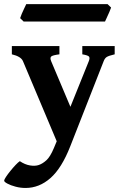

<svg xmlns="http://www.w3.org/2000/svg" viewBox="-53 -679 585 938"><path d="M507.3 -413.6Q478 -406.7 468.5 -400.6Q459 -394.5 453.6 -380.4L290.5 35.2Q248.5 142.6 193.6 190.9Q138.7 239.3 71.8 239.3Q46.9 239.3 22.9 232.9Q-1 226.6 -16.8 218Q-32.7 209.5 -32.7 203.6Q-32.7 198.7 -23.9 185.3Q-15.1 171.9 -2.2 156Q10.7 140.1 23.4 126.7Q36.1 113.3 43.9 108.4Q68.4 125 93.5 129.2Q118.7 133.3 136.7 127Q155.3 120.6 173.8 103.8Q192.4 86.9 210 44.9L224.1 11.2L59.1 -380.4Q49.3 -403.3 4.9 -413.6V-454.1H237.3V-413.6Q203.1 -409.2 196.8 -402.6Q190.4 -396 196.8 -380.4L291 -157.2L380.9 -380.4Q386.7 -395 382.3 -401.9Q377.9 -408.7 349.1 -413.6V-454.1H507.3ZM489.7 -642.1Q487.8 -635.3 481.4 -620.8Q475.1 -606.4 468.8 -592.8Q462.4 -579.1 460 -573.7H62.5L45.4 -590.3Q47.4 -597.7 53.2 -611.3Q59.1 -625 65.7 -638.7Q72.3 -652.3 75.2 -658.7H472.7Z"/></svg>

Font: Gentium Book Plus
Style: Bold
Weight: 700
Designer: Victor Gaultney, Annie Olsen, Iska Routamaa, Becca Hirsbrunner
Foundry: SIL International
Version: Version 6.101